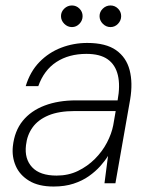

<svg xmlns="http://www.w3.org/2000/svg" viewBox="-20 -670 557 702"><path d="M176 12Q121 12 86.5 -9Q52 -30 37.5 -63.5Q23 -97 27 -135Q33 -191 63 -228Q93 -265 143 -284Q193 -303 258 -303H410Q420 -357 411 -395Q402 -433 374 -453Q346 -473 296 -473Q232 -473 186.5 -443.5Q141 -414 120 -355H74Q90 -408 124 -443Q158 -478 203.5 -495.5Q249 -513 299 -513Q367 -513 404.5 -486.5Q442 -460 454 -413.5Q466 -367 456 -307L402 0H362L375 -100Q364 -82 346.5 -62.5Q329 -43 305 -26Q281 -9 249 1.5Q217 12 176 12ZM187 -28Q230 -28 265 -45Q300 -62 327 -89Q354 -116 371 -148.5Q388 -181 394 -212L403 -264H254Q195 -264 157 -248Q119 -232 99 -204Q79 -176 75 -139Q69 -89 97.5 -58.5Q126 -28 187 -28ZM243 -571Q227 -571 215 -583Q203 -595 203 -611Q203 -627 215 -638.5Q227 -650 243 -650Q259 -650 270.5 -638.5Q282 -627 282 -611Q282 -595 270.5 -583Q259 -571 243 -571ZM384 -571Q368 -571 356 -583Q344 -595 344 -611Q344 -627 356 -638.5Q368 -650 384 -650Q400 -650 411.5 -638.5Q423 -627 423 -611Q423 -595 411.5 -583Q400 -571 384 -571Z"/></svg>

Font: DM Sans 18pt ExtraLight
Style: Italic
Weight: 250
Italic angle: -10°
Designer: Colophon Foundry, Jonny Pinhorn
Foundry: Colophon Foundry
Version: Version 4.004;gftools[0.9.30]